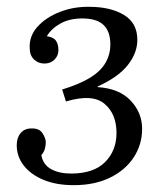

<svg xmlns="http://www.w3.org/2000/svg" viewBox="-20 -531 478 562"><path d="M196 11Q145 11 107.5 -4.5Q70 -20 49.5 -46.5Q29 -73 29 -106Q29 -128 40.5 -141.5Q52 -155 71 -155Q95 -156 104.5 -141Q114 -126 114 -115Q114 -106 111.5 -96Q109 -86 101 -77Q106 -49 129.5 -36Q153 -23 188 -23Q254 -23 287.5 -56.5Q321 -90 321 -142Q321 -198 285.5 -227.5Q250 -257 173 -234L162 -269Q214 -285 244.5 -304Q275 -323 289 -347.5Q303 -372 303 -401Q303 -439 283 -458Q263 -477 221 -477Q184 -477 157.5 -462.5Q131 -448 117 -425Q137 -422 144 -411.5Q151 -401 151 -384Q151 -368 139.5 -356.5Q128 -345 110 -345Q92 -345 79.5 -357Q67 -369 67 -390Q65 -425 89.5 -452.5Q114 -480 155 -496Q196 -512 242 -511Q303 -511 342.5 -487.5Q382 -464 382 -414Q382 -376 354 -340.5Q326 -305 266 -278V-276Q329 -272 362.5 -236.5Q396 -201 396 -154Q396 -108 371.5 -70.5Q347 -33 302 -11Q257 11 196 11Z"/></svg>

Font: Lora Italic
Style: Italic
Weight: 400
Italic angle: -3°
Designer: Olga Karpushina, Alexei Vanyashin (Cyrillic)
Foundry: Cyreal
Version: Version 2.210; ttfautohint (v1.8.1.43-b0c9)